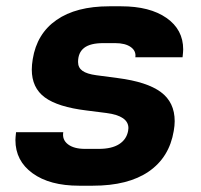

<svg xmlns="http://www.w3.org/2000/svg" viewBox="-20 -580 640 610"><path d="M231 10Q138 10 83.5 -29.5Q29 -69 29 -135Q29 -142 31 -160H181Q177 -136 196 -121.5Q215 -107 250 -107H294Q335 -107 358.5 -122Q382 -137 387 -164L388 -173Q388 -212 318 -221L255 -229Q164 -240 122.5 -270.5Q81 -301 81 -359Q81 -374 84 -392Q97 -473 159.5 -516.5Q222 -560 327 -560H365Q456 -560 509 -523Q562 -486 562 -423Q562 -416 560 -398H410Q413 -418 395.5 -430.5Q378 -443 346 -443H308Q267 -443 247.5 -428Q228 -413 228 -383Q228 -365 242 -355Q256 -345 286 -341L354 -332Q447 -320 491 -287.5Q535 -255 535 -195Q535 -181 532 -164Q518 -80 452.5 -35Q387 10 275 10Z"/></svg>

Font: JetBrains Mono Extra Bold
Style: Italic
Weight: 800
Italic angle: -9°
Monospace: yes
Designer: Philipp Nurullin, Konstantin Bulenkov
Foundry: JetBrains
Version: 2.002